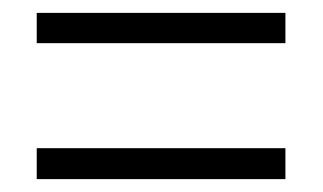

<svg xmlns="http://www.w3.org/2000/svg" viewBox="-20 -501 501 298"><path d="M37 -434V-481H423V-434ZM37 -223V-271H423V-223Z"/></svg>

Font: Noto Sans Lao Looped Condensed Light
Style: Regular
Weight: 300
Width: 3
Designer: Mark Frömberg, Ben Mitchell
Foundry: The Fontpad Ltd
Version: Version 1.002; ttfautohint (v1.8.4.7-5d5b)